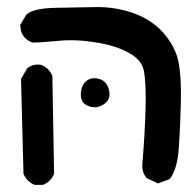

<svg xmlns="http://www.w3.org/2000/svg" viewBox="-20 -391 540 539"><path d="M75.2 127Q56.2 118.7 46.9 99.1L45.9 97.2V95.2L39.1 -166.5V-169.4L40.5 -171.9L55.2 -197.3L55.7 -198.7L57.1 -199.7Q72.3 -212.4 95.2 -209L96.7 -208.5L97.7 -208Q106.9 -204.1 114.3 -196.8Q121.6 -189.5 126 -180.2L127 -178.2V-175.8L131.8 94.7V96.7L130.9 98.6Q127 108.4 119.6 115.7Q112.3 123 102.5 127L100.6 127.9H98.6H79.1H77.1ZM419.9 122.1 394.5 110.4 392.6 109.4 391.1 107.9Q383.8 99.6 381.1 88.6Q378.4 77.6 379.9 65.4Q386.7 -15.6 388.7 -87.4Q390.6 -158.2 383.8 -192.4Q377.9 -223.1 342.3 -242.2Q323.7 -252.9 300.3 -260.3Q276.9 -267.6 249 -272Q192.9 -281.2 144.5 -276.4Q94.2 -271.5 72.3 -271.5H70.3L68.4 -272.5Q48.3 -280.8 40 -300.8L39.6 -302.2L39.1 -303.2L37.1 -317.9L36.6 -321.3L38.6 -324.2L53.2 -348.6L54.2 -350.1L55.2 -351.1Q75.7 -368.2 139.2 -369.1Q199.2 -370.1 249 -371.1Q274.4 -371.6 300 -367.7Q325.7 -363.8 350.6 -355.5Q401.9 -338.4 437 -300.8Q448.2 -288.1 457 -274.7Q465.8 -261.2 471.9 -246.8Q478 -232.4 481 -217.8Q489.3 -174.8 487.8 -107.4Q486.3 -40.5 482.4 19.5Q478.5 82.5 458 109.4L456.1 111.8L453.6 112.8L427.2 122.6L423.3 124ZM250 -89.8Q245.1 -89.8 240.5 -90.3Q235.8 -90.8 231.4 -92.3Q227.1 -93.8 223.4 -95.5Q219.7 -97.2 216.8 -99.9Q213.9 -102.5 211.9 -105.7Q210 -108.9 208.5 -113Q207 -117.2 207 -121.6Q206.1 -148.4 220.7 -162.1Q235.8 -175.8 258.3 -169.4Q282.2 -163.1 287.1 -132.8Q289.6 -116.7 280 -105.7Q270.5 -94.7 252.4 -90.3L251 -89.8Z"/></svg>

Font: NaikaiFont
Style: Bold
Weight: 700
Version: Version 1.89